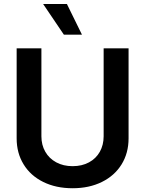

<svg xmlns="http://www.w3.org/2000/svg" viewBox="-20 -955 745 985"><path d="M639.6 -707V-245.1Q639.6 -169.9 603.8 -111.8Q567.9 -53.7 502.7 -21.5Q437.5 10.7 352.5 10.7Q267.1 10.7 201.9 -21.5Q136.7 -53.7 101.1 -111.8Q65.4 -169.9 65.4 -245.1V-707H192.4V-255.9Q192.4 -211.4 212.2 -176.8Q231.9 -142.1 268.3 -122.3Q304.7 -102.5 352.5 -102.5Q400.4 -102.5 436.5 -122.1Q472.7 -141.6 492.2 -176.5Q511.7 -211.4 511.7 -255.9V-707ZM201.2 -934.6H323.2L400.4 -777.3H307.6Z"/></svg>

Font: Pretendard JP SemiBold
Style: Regular
Weight: 600
Designer: Base glyphs from Inter by Rasmus Andersson; Hangeul glyphs from Noto Sans CJK(Source Han Sans) by Jang Soo-young and Kan
Foundry: Kil Hyung-jin
Version: Version 1.309